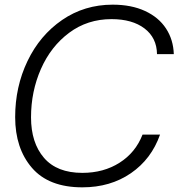

<svg xmlns="http://www.w3.org/2000/svg" viewBox="-20 -793 780 823"><path d="M45 -291Q45 -421 98 -531.5Q151 -642 246.5 -707.5Q342 -773 463 -773Q543 -773 601.5 -746Q660 -719 691.5 -671Q723 -623 725 -561H653Q652 -631 599.5 -671Q547 -711 458 -711Q355 -711 276.5 -652.5Q198 -594 155.5 -497.5Q113 -401 113 -290Q113 -181 168.5 -116.5Q224 -52 333 -52Q424 -52 492.5 -95.5Q561 -139 591 -216H666Q629 -111 541 -50.5Q453 10 333 10Q189 10 117 -73.5Q45 -157 45 -291Z"/></svg>

Font: Open Sauce Sans Light Italic
Style: Regular
Weight: 300
Italic angle: -10°
Designer: Alfredo Marco Pradil
Foundry: Creative Sauce Fz LLC
Version: Version 1.477